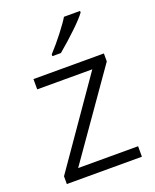

<svg xmlns="http://www.w3.org/2000/svg" viewBox="-143 -848 750 930"><g transform="rotate(-20 232.5 -383.0)"><path d="M184 -615Q220 -654 254 -698Q288 -742 302 -766H385V-758Q367 -733 322 -690Q277 -647 228 -606H184ZM38 -40 344 -480H60V-533H423V-492L116 -54H425V0H38Z"/></g></svg>

Font: OpenSansMMV
Style: Light
Weight: 300
Foundry: Ascender Corporation
Version: Version 4.001